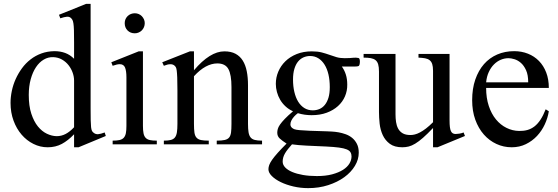

<svg xmlns="http://www.w3.org/2000/svg" viewBox="-20 -742 2871 987"><path d="M523.9 -43 518.1 -61Q497.6 -53.2 484.4 -52.2Q471.2 -51.3 461.9 -59.1Q456.1 -63 452.9 -69.1Q449.7 -75.2 448.2 -88.1Q446.8 -101.1 446.3 -123.8Q445.8 -146.5 445.8 -184.1V-722.2H422.9L283.2 -666L290 -647.9Q310.5 -654.8 323.7 -656Q336.9 -657.2 345.2 -648.9Q349.6 -644.5 352.5 -639.2Q355.5 -633.8 357.4 -621.6Q359.4 -609.4 360.1 -586.9Q360.8 -564.5 360.8 -525.9V-439.9Q340.3 -460.4 315.2 -469.7Q290 -479 259.8 -479Q223.6 -478.5 192.9 -467.3Q162.1 -456.1 137 -436.5Q111.8 -417 92.8 -390.9Q73.7 -364.7 60.5 -335.4Q47.4 -306.2 40.8 -274.7Q34.2 -243.2 34.2 -212.9Q34.2 -163.6 49.6 -121.8Q64.9 -80.1 91.1 -49.8Q117.2 -19.5 151.9 -2.2Q186.5 15.1 225.1 15.1Q265.6 15.1 297.9 -2.2Q330.1 -19.5 360.8 -51.8V15.1H383.8ZM360.8 -87.9Q338.9 -64.5 317.1 -53.2Q295.4 -42 271 -42Q246.6 -42.5 221.2 -54.4Q195.8 -66.4 175 -91.8Q154.3 -117.2 141.1 -157.2Q127.9 -197.3 127.9 -253.9Q127.9 -298.3 137.9 -334.7Q147.9 -371.1 165 -396.7Q182.1 -422.4 205.1 -435.8Q228 -449.2 253.9 -448.2Q278.8 -447.3 298.8 -435.8Q318.8 -424.3 332.5 -406.7Q346.2 -389.2 353.5 -368.4Q360.8 -347.7 360.8 -328.1Z M724.1 -623Q724.1 -633.3 720 -642.6Q715.8 -651.9 709 -658.9Q702.1 -666 692.9 -669.9Q683.6 -673.8 672.9 -673.8Q662.6 -673.8 653.1 -670.2Q643.6 -666.5 636.5 -659.7Q629.4 -652.8 625.2 -643.6Q621.1 -634.3 621.1 -623Q621.1 -600.1 635.7 -585.4Q650.4 -570.8 672.9 -570.8Q683.6 -570.8 693.1 -575Q702.6 -579.1 709.5 -586.2Q716.3 -593.3 720.2 -602.8Q724.1 -612.3 724.1 -623ZM786.1 0V-19Q764.2 -19 750.5 -22Q736.8 -24.9 728.8 -33.4Q720.7 -42 717.8 -56.9Q714.8 -71.8 714.8 -95.2V-478H692.9L552.2 -421.9L559.1 -403.8Q582.5 -412.1 595.2 -412.1Q615.7 -412.1 622.8 -394.8Q629.9 -377.4 629.9 -344.2V-95.2Q629.9 -71.8 627 -57.1Q624 -42.5 616.2 -33.9Q608.4 -25.4 594.7 -22.2Q581.1 -19 559.1 -19V0Z M1327.1 0V-19Q1303.7 -19 1289.6 -22.7Q1275.4 -26.4 1267.8 -36.1Q1260.3 -45.9 1257.6 -62.5Q1254.9 -79.1 1254.9 -105V-304.2Q1254.9 -343.8 1248.5 -375.7Q1242.2 -407.7 1228 -430.4Q1213.9 -453.1 1190.7 -465.6Q1167.5 -478 1133.3 -478Q1059.6 -478 977.1 -380.9V-478H956.1L814 -421.9L822.3 -403.8Q860.4 -419.4 877 -404.8Q880.9 -401.4 883.8 -396.7Q886.7 -392.1 888.4 -379.6Q890.1 -367.2 891.1 -343.3Q892.1 -319.3 892.1 -277.8V-105Q892.1 -78.6 889.4 -61.8Q886.7 -44.9 879.2 -35.4Q871.6 -25.9 857.9 -22.5Q844.2 -19 822.3 -19V0H1053.2V-19Q1027.8 -19 1012.9 -22.2Q998 -25.4 990 -34.7Q981.9 -43.9 979.5 -60.8Q977.1 -77.6 977.1 -105V-350.1Q1007.3 -383.3 1037.6 -399.7Q1067.9 -416 1097.2 -416Q1138.2 -416 1154.1 -387Q1169.9 -357.9 1169.9 -294.9V-105Q1169.9 -78.1 1167.7 -61.3Q1165.5 -44.4 1158 -35.2Q1150.4 -25.9 1135.3 -22.5Q1120.1 -19 1094.2 -19V0Z M1830.1 -423.8Q1830.1 -442.4 1823.2 -443.8Q1815.9 -445.3 1809.8 -445.6Q1803.7 -445.8 1796.1 -445.1Q1788.6 -444.3 1778.1 -443.6Q1767.6 -442.9 1752 -442.9Q1728 -442.9 1710 -448.2Q1691.9 -453.6 1673.6 -460.2Q1655.3 -466.8 1634 -472.4Q1612.8 -478 1583 -478Q1539.6 -478 1505.1 -464.1Q1470.7 -450.2 1447 -427Q1423.3 -403.8 1410.6 -373.8Q1397.9 -343.8 1397.9 -311Q1397.9 -290 1403.6 -269Q1409.2 -248 1420.2 -229.2Q1431.2 -210.4 1447.8 -195.1Q1464.4 -179.7 1486.3 -169.9Q1460 -147.5 1444.1 -130.9Q1428.2 -114.3 1419.4 -101.6Q1410.6 -88.9 1408 -78.9Q1405.3 -68.8 1405.3 -60.1Q1405.3 -42 1417.5 -30.5Q1429.7 -19 1453.1 -3.9Q1425.8 23.4 1407.7 43.7Q1389.6 64 1378.9 79.3Q1368.2 94.7 1364 106.2Q1359.9 117.7 1359.9 127.9Q1359.9 145.5 1377.2 162.8Q1394.5 180.2 1423.1 194.1Q1451.7 208 1488.5 216.6Q1525.4 225.1 1564 225.1Q1619.6 225.1 1667.2 209.7Q1714.8 194.3 1749.8 168.9Q1784.7 143.6 1804.4 110.8Q1824.2 78.1 1824.2 43Q1824.2 16.1 1814.7 -2.4Q1805.2 -21 1790.3 -33.2Q1775.4 -45.4 1756.8 -52Q1738.3 -58.6 1720.2 -61.8Q1702.1 -64.9 1686.5 -65.7Q1670.9 -66.4 1662.1 -66.9Q1605.5 -68.4 1572 -69.8Q1538.6 -71.3 1520 -73Q1501.5 -74.7 1493.7 -77.6Q1485.8 -80.6 1481 -85Q1473.1 -92.3 1472.9 -102.1Q1472.7 -111.8 1477.8 -122.3Q1482.9 -132.8 1491.9 -142.8Q1501 -152.8 1511.2 -160.2Q1529.3 -154.8 1547.1 -152.3Q1564.9 -149.9 1582 -149.9Q1625.5 -149.9 1659.7 -162.6Q1693.8 -175.3 1717.5 -196.8Q1741.2 -218.3 1753.4 -246.8Q1765.6 -275.4 1765.1 -307.1Q1765.1 -335.9 1757.8 -358.9Q1750.5 -381.8 1737.3 -399.9H1796.9Q1797.9 -399.9 1802.7 -399.9Q1808.1 -399.9 1815.2 -400.6Q1822.3 -401.4 1825.2 -403.8Q1828.1 -407.2 1829.1 -414.1Q1830.1 -420.9 1830.1 -423.8ZM1675.3 -293.9Q1675.3 -262.2 1668.5 -239.7Q1661.6 -217.3 1649.9 -202.9Q1638.2 -188.5 1622.3 -181.6Q1606.4 -174.8 1587.9 -174.8Q1563.5 -174.8 1544.7 -186.5Q1525.9 -198.2 1512.9 -219.2Q1500 -240.2 1493.2 -269.3Q1486.3 -298.3 1486.3 -333Q1486.3 -364.7 1493.2 -387.7Q1500 -410.6 1512 -425.3Q1523.9 -439.9 1540 -447Q1556.2 -454.1 1574.2 -454.1Q1597.7 -454.1 1616.5 -442.4Q1635.3 -430.7 1648.4 -409.7Q1661.6 -388.7 1668.5 -359.1Q1675.3 -329.6 1675.3 -293.9ZM1787.1 62Q1787.1 80.6 1776.4 98.6Q1765.6 116.7 1743.4 130.9Q1721.2 145 1687.7 154.1Q1654.3 163.1 1608.9 163.1Q1569.8 163.1 1537.6 157.5Q1505.4 151.9 1482.2 142.1Q1459 132.3 1446 118.7Q1433.1 105 1433.1 88.9Q1433.1 77.1 1436.3 66.4Q1439.5 55.7 1445.8 45.2Q1452.1 34.7 1460.9 23.7Q1469.7 12.7 1481 0Q1511.7 4.4 1555.7 6.6Q1599.6 8.8 1657.2 11.2Q1697.3 13.2 1722.7 16.6Q1748 20 1762.2 25.9Q1776.4 31.7 1781.7 40.8Q1787.1 49.8 1787.1 62Z M2370.1 -43 2363.3 -61Q2352.1 -56.6 2340.8 -54.9Q2329.6 -53.2 2322.3 -53.2Q2314 -53.2 2308.1 -56.4Q2302.2 -59.6 2298.3 -67.4Q2294.4 -75.2 2292.7 -88.9Q2291 -102.5 2291 -123V-464.8H2131.3V-445.8Q2150.9 -444.8 2165 -442.4Q2179.2 -439.9 2188.5 -432.6Q2197.8 -425.3 2201.9 -412.4Q2206.1 -399.4 2206.1 -377.9V-113.8Q2186.5 -94.2 2169.9 -81.5Q2153.3 -68.8 2138.9 -61.3Q2124.5 -53.7 2112.5 -50.8Q2100.6 -47.9 2090.3 -47.9Q2064.9 -47.9 2049.8 -56.9Q2034.7 -65.9 2026.6 -81.1Q2018.6 -96.2 2015.9 -115Q2013.2 -133.8 2013.2 -153.8V-464.8H1849.1V-445.8Q1871.1 -445.8 1886 -443.1Q1900.9 -440.4 1910.4 -432.9Q1919.9 -425.3 1924.1 -411.1Q1928.2 -397 1928.2 -374V-166Q1928.2 -138.2 1931.6 -106.4Q1935.1 -74.7 1947.5 -47.6Q1960 -20.5 1983.9 -2.7Q2007.8 15.1 2048.3 15.1Q2064.9 15.1 2080.8 11.2Q2096.7 7.3 2114.7 -3.7Q2132.8 -14.6 2154.8 -33.9Q2176.8 -53.2 2206.1 -84V15.1H2229Z M2801.3 -169.9 2785.2 -180.2Q2772.5 -147.9 2758.3 -126.5Q2744.1 -105 2727.3 -92Q2710.4 -79.1 2690.9 -73.7Q2671.4 -68.4 2648.9 -68.8Q2614.7 -69.3 2584 -84.5Q2553.2 -99.6 2529.8 -127.9Q2506.3 -156.2 2492.7 -197.3Q2479 -238.3 2479 -290H2801.3Q2801.3 -334.5 2787.8 -369.4Q2774.4 -404.3 2750.5 -428.7Q2726.6 -453.1 2693.8 -466.1Q2661.1 -479 2623 -479Q2575.7 -479 2536.1 -461.9Q2496.6 -444.8 2468 -412.4Q2439.5 -379.9 2423.3 -333Q2407.2 -286.1 2407.2 -227.1Q2407.2 -171.4 2423.3 -126.7Q2439.5 -82 2467.3 -50.5Q2495.1 -19 2532 -2Q2568.8 15.1 2610.4 15.1Q2650.4 15.1 2683.3 -1Q2716.3 -17.1 2740.7 -43.2Q2765.1 -69.3 2780.5 -102.5Q2795.9 -135.7 2801.3 -169.9ZM2695.3 -318.8H2479Q2481.9 -348.6 2492.7 -371.8Q2503.4 -395 2519.3 -410.9Q2535.2 -426.8 2554.4 -434.8Q2573.7 -442.9 2594.2 -442.9Q2606.9 -442.9 2624.3 -437.7Q2641.6 -432.6 2657.5 -418.9Q2673.3 -405.3 2684.3 -381.1Q2695.3 -356.9 2695.3 -318.8Z"/></svg>

Font: Galatia SIL
Style: Regular
Weight: 400
Designer: Development by SIL's NRSI team
Version: Version 2.1